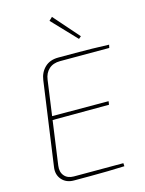

<svg xmlns="http://www.w3.org/2000/svg" viewBox="-134 -1000 816 1079"><g transform="rotate(-15 274.0 -460.0)"><path d="M252 -690Q302 -690 351 -690Q400 -690 449 -689Q498 -688 547 -686L543 -668H257Q216 -668 191.5 -645.5Q167 -623 162 -585L95 -103Q90 -67 109 -44.5Q128 -22 164 -22H452L453 -4Q404 -2 354.5 -1Q305 0 256.5 0Q208 0 159 0Q114 0 88.5 -29.5Q63 -59 70 -103L138 -589Q144 -633 173.5 -661.5Q203 -690 252 -690ZM126 -381 462 -380 459 -360 123 -359ZM277 -920 406 -773 392 -761 258 -902Z"/></g></svg>

Font: Exo 2 Thin
Style: Italic
Weight: 250
Italic angle: -8°
Designer: Natanael Gama
Foundry: Natanael Gama
Version: Version 2.010